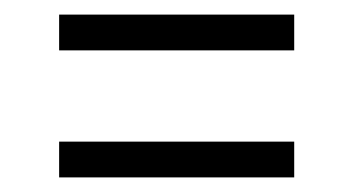

<svg xmlns="http://www.w3.org/2000/svg" viewBox="-20 -462 485 263"><path d="M61 -442H383V-393H61ZM61 -268H383V-219H61Z"/></svg>

Font: Fira Sans Condensed Light
Style: Regular
Weight: 300
Width: 3
Designer: bBox Type GmbH & Carrois Corporate GbR & Edenspiekermann AG
Foundry: bBox Type GmbH & Carrois Corporate GbR & Edenspiekermann AG
Version: Version 4.301